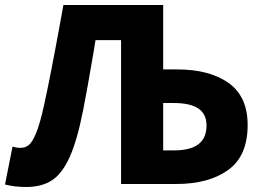

<svg xmlns="http://www.w3.org/2000/svg" viewBox="-29 -734 1051 766"><path d="M-9 2 21 -149Q38 -144 52 -144Q72 -144 86 -155.5Q100 -167 115 -203Q130 -239 146 -311Q170 -418 212 -648L224 -714H622V-457H678Q807 -457 883 -403Q959 -349 959 -235Q959 -112 881.5 -56Q804 0 674 0H454V-574H352L345 -530Q317 -366 303 -296Q279 -174 249 -107.5Q219 -41 178 -14.5Q137 12 76 12Q28 12 -9 2ZM795 -233Q795 -279 762.5 -301Q730 -323 664 -323H622V-134H666Q795 -134 795 -233Z"/></svg>

Font: Nebula Sans Bold
Style: Regular
Weight: 700
Designer: Paul D. Hunt for Adobe (as Source Sans)
Foundry: Nebula Entertainment & Broadcasting LLC
Version: Version 1.010